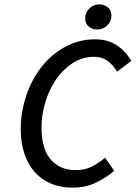

<svg xmlns="http://www.w3.org/2000/svg" viewBox="-20 -847 640 879"><path d="M312 12Q256 12 212 -7Q168 -26 137.5 -61Q107 -96 91 -145.5Q75 -195 75 -255Q75 -334 100 -408.5Q125 -483 170 -540.5Q215 -598 278 -632.5Q341 -667 416 -667Q473 -667 514 -640Q555 -613 581 -568L516 -519Q497 -551 471.5 -569Q446 -587 411 -587Q357 -587 312.5 -558Q268 -529 236.5 -483Q205 -437 187.5 -379Q170 -321 170 -263Q170 -220 179 -184Q188 -148 207.5 -122.5Q227 -97 257 -82.5Q287 -68 329 -68Q366 -68 398.5 -83.5Q431 -99 461 -125L503 -65Q468 -35 420.5 -11.5Q373 12 312 12ZM425 -712Q403 -712 386.5 -725Q370 -738 370 -763Q370 -789 389 -808Q408 -827 435 -827Q457 -827 473.5 -813.5Q490 -800 490 -776Q490 -748 470.5 -730Q451 -712 425 -712Z"/></svg>

Font: Source Code Pro Medium
Style: Italic
Weight: 500
Italic angle: -11°
Monospace: yes
Designer: Paul D. Hunt, Teo Tuominen
Foundry: Adobe Systems Incorporated
Version: Version 1.050;PS 1.000;hotconv 16.6.51;makeotf.lib2.5.65220